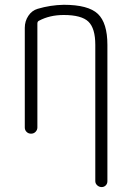

<svg xmlns="http://www.w3.org/2000/svg" viewBox="-20 -550 540 790"><path d="M82 -25.4V-435.5Q82 -462.9 96.7 -484.9Q111.3 -506.8 134.8 -513.7Q187.5 -529.3 242.2 -530.3Q342.8 -530.3 382.3 -493.2Q421.9 -456.1 421.9 -365.2V195.3Q421.9 206.1 415 212.9Q408.2 219.7 398.4 219.7Q387.7 219.7 379.9 212.4Q372.1 205.1 372.1 195.3V-365.2Q372.1 -433.6 343.8 -460.9Q315.4 -488.3 242.2 -488.3Q184.6 -488.3 140.6 -464.8Q133.8 -461.9 133.8 -453.1V-25.4Q133.8 -15.6 126.5 -7.8Q119.1 0 107.9 0Q96.7 0 89.4 -7.3Q82 -14.6 82 -25.4Z"/></svg>

Font: Rounded Mgen+ 1mn light
Style: Regular
Weight: 200
Designer: [Source Han Sans]
Ryoko NISHIZUKA  (kana & ideographs); Paul D. Hunt (Latin, Greek & Cyrillic); Wenlong ZHANG  (bopomofo
Version: Version 1.059.20150602